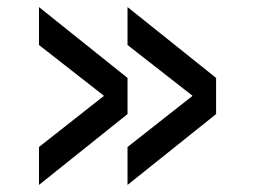

<svg xmlns="http://www.w3.org/2000/svg" viewBox="-20 -522 720 542"><path d="M340 0V-107L523 -251V-252L340 -395V-502L590 -302V-200ZM90 0V-107L273 -251V-252L90 -395V-502L340 -302V-200Z"/></svg>

Font: Quantico
Style: Regular
Weight: 400
Designer: Matt Desmond
Foundry: MADtype
Version: Version 2.002